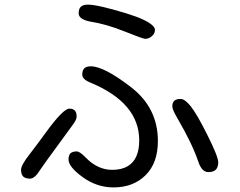

<svg xmlns="http://www.w3.org/2000/svg" viewBox="-20 -776 1040 833"><path d="M281.2 -304.7Q254.4 -304.7 180.7 -203.6Q142.1 -150.4 106 -103.5Q71.3 -59.1 71.3 -39.3Q71.3 -19.5 80.6 -10.3Q89.8 -1 110.4 -1Q130.9 -1 154.3 -39.1L183.1 -80.1L296.4 -235.4Q312.5 -257.3 312.5 -269.5Q312.5 -288.6 304.4 -296.6Q296.4 -304.7 281.2 -304.7ZM763.7 -346.7Q744.1 -346.7 735.8 -338.4Q727.5 -330.1 727.5 -314.5Q727.5 -300.8 750 -262.2Q814.9 -151.4 841.3 -71.8Q856.4 -29.3 883.8 -29.3Q905.8 -29.3 916.3 -39.8Q926.8 -50.3 926.8 -72.3Q926.8 -96.2 880.4 -189Q834 -282.2 807.1 -315.4Q781.7 -346.7 763.7 -346.7ZM277.3 -84Q277.3 -52.2 338.6 -7.6Q399.9 37.1 472.7 37.1Q558.6 37.1 612.3 -16.6Q665 -69.3 665 -164.1Q665 -308.1 548.3 -397.9Q431.2 -488.3 374 -488.3Q354.5 -488.3 345.7 -479.5Q336.9 -470.7 336.9 -452.1Q336.9 -431.6 372.6 -417.5Q584 -329.6 584 -167Q584 -85.4 535.2 -55.7Q508.3 -39.1 466.8 -39.1Q403.3 -39.1 351.6 -92.8Q326.2 -119.1 312.5 -119.1Q294.4 -118.7 285.6 -110.8Q277.3 -102.1 277.3 -84ZM530.3 -717.3Q404.3 -755.9 361.3 -755.9Q339.8 -755.9 330.1 -746.1Q321.3 -737.3 321.3 -718.8Q321.3 -708 329.1 -700.2Q340.8 -688.5 370.1 -682.6Q440.4 -671.9 521.5 -639.2Q595.7 -609.4 609.4 -607.4Q627.4 -607.4 641.6 -621.6Q652.3 -632.3 652.3 -646.5Q652.3 -655.3 642.6 -664.6Q617.2 -690.4 530.3 -717.3Z"/></svg>

Font: YuPearl-Light
Style: Light
Weight: 300
Designer: Max Yao
Foundry: Max-Everyday
Version: Version 1.011; ttfautohint (v1.8.3)